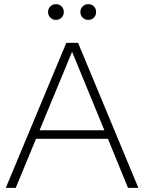

<svg xmlns="http://www.w3.org/2000/svg" viewBox="-20 -907 695 927"><path d="M8 0 300 -700H357L648 0H598L501 -237H154L56 0ZM171 -278H484L328 -657ZM250 -811Q234 -811 223 -822Q212 -833 212 -849Q212 -865 223 -876Q234 -887 250 -887Q267 -887 277.5 -876Q288 -865 288 -849Q288 -833 277.5 -822Q267 -811 250 -811ZM406 -811Q390 -811 379 -822Q368 -833 368 -849Q368 -865 379 -876Q390 -887 406 -887Q423 -887 433.5 -876Q444 -865 444 -849Q444 -833 433.5 -822Q423 -811 406 -811Z"/></svg>

Font: Red Hat Display
Style: Regular
Weight: 300
Designer: Pentagram, MCKL
Foundry: Pentagram, MCKL
Version: Version 1.023